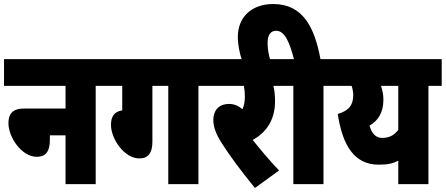

<svg xmlns="http://www.w3.org/2000/svg" viewBox="-20 -916 2217 955"><path d="M0 -622V-489H306V-376H99C38 -376 22 -345 22 -303C22 -233 88 -136 163 -136C208 -136 228 -164 228 -219V-243H306V0H456V-489H522V-622Z M738 -489H817V0H967V-489H1033V-622H510V-489H588V-367C545 -361 532 -332 532 -295C532 -225 598 -128 673 -128C718 -128 738 -156 738 -211Z M1368 -68C1318 -121 1270 -178 1237 -220C1305 -257 1348 -320 1348 -412C1348 -444 1345 -468 1340 -489H1397V-622H1021V-489H1193C1196 -473 1198 -456 1198 -437C1198 -411 1194 -390 1186 -373C1165 -390 1144 -399 1120 -399C1063 -399 1041 -361 1041 -319C1041 -283 1056 -246 1083 -204C1125 -139 1169 -78 1248 19Z M1184 -615H1325C1318 -638 1311 -668 1311 -701C1311 -744 1327 -763 1354 -763C1397 -763 1421 -703 1442 -622H1385V-489H1439V0H1589V-489H1655V-622H1574C1545 -778 1488 -896 1339 -896C1233 -896 1163 -832 1163 -733C1163 -693 1172 -650 1184 -615Z M2177 -622H1643V-489H1729C1734 -474 1737 -457 1737 -444C1737 -395 1717 -366 1660 -349C1684 -190 1744 -97 1863 -97C1904 -97 1932 -101 1961 -117V0H2111V-489H2177ZM1818 -291C1859 -315 1887 -354 1887 -420C1887 -446 1882 -468 1875 -489H1961V-270C1941 -244 1917 -230 1881 -230C1848 -230 1829 -253 1818 -291Z"/></svg>

Font: Noto Sans ExtraCondensed Black
Style: Italic
Weight: 900
Width: 2
Italic angle: -12°
Designer: Monotype Design Team
Foundry: Monotype Imaging Inc.
Version: Version 2.013